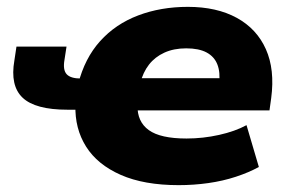

<svg xmlns="http://www.w3.org/2000/svg" viewBox="-20 -529 833 560"><path d="M501 11Q400 11 332 -19Q264 -49 231 -101.5Q198 -154 200 -222L213 -209H177Q83 -209 46 -244Q9 -279 22 -353L28 -393H174L168 -354Q163 -325 174.5 -312.5Q186 -300 216 -300H235L208 -284Q227 -359 272 -409Q317 -459 383 -484Q449 -509 528 -509Q612 -509 670.5 -477Q729 -445 755.5 -385.5Q782 -326 771 -243L766 -207H363L381 -222Q380 -174 414 -149.5Q448 -125 524 -125Q572 -125 619 -135.5Q666 -146 699 -164L735 -42Q706 -26 668 -13.5Q630 -1 587.5 5Q545 11 501 11ZM523 -388Q487 -388 459.5 -375.5Q432 -363 414.5 -340.5Q397 -318 389 -286L378 -301H638L619 -285Q623 -318 614 -341Q605 -364 582.5 -376Q560 -388 523 -388Z"/></svg>

Font: Nunito Sans 10pt SemiExpanded Black
Style: Italic
Weight: 900
Width: 6
Italic angle: -9°
Designer: Vernon Adams
Foundry: Vernon Adams
Version: Version 3.101;gftools[0.9.27]